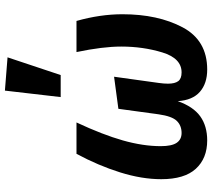

<svg xmlns="http://www.w3.org/2000/svg" viewBox="-62 -808 885 802"><g transform="rotate(-90 381.0 -406.5)"><path d="M34 -176Q34 -257 62.5 -348Q91 -439 140 -530H271Q220 -421 196 -336.5Q172 -252 172 -178Q172 -132 186 -111.5Q200 -91 227 -91Q258 -91 277.5 -111Q297 -131 305 -187L328 -355L462 -373L436 -186Q433 -165 433 -148Q433 -119 443.5 -105Q454 -91 480 -91Q539 -91 563.5 -171.5Q588 -252 588 -343Q588 -420 565 -530H695Q723 -431 723 -338Q723 -190 668.5 -87Q614 16 492 16Q434 16 399 -14.5Q364 -45 360 -107Q337 -42 296.5 -13Q256 16 196 16Q121 16 77.5 -31.5Q34 -79 34 -176ZM543 -818 469 -596H377L404 -829Z"/></g></svg>

Font: Fira Sans SemiBold
Style: Italic
Weight: 600
Italic angle: -8°
Designer: bBox Type GmbH & Carrois Corporate GbR & Edenspiekermann AG
Foundry: bBox Type GmbH & Carrois Corporate GbR & Edenspiekermann AG
Version: Version 4.301